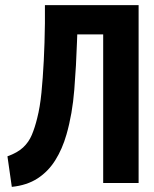

<svg xmlns="http://www.w3.org/2000/svg" viewBox="-20 -713 600 748"><path d="M26 15 9 -104Q48 -118 70 -138.5Q92 -159 104 -187.5Q116 -216 125 -253Q136 -296 141.5 -352Q147 -408 150.5 -476Q154 -544 155 -622V-693H520V0H382V-579H281L280 -551Q277 -459 269.5 -364Q262 -269 239 -189Q223 -133 195.5 -89Q168 -45 126.5 -18Q85 9 26 15Z"/></svg>

Font: Ubuntu Sans Mono
Style: Bold
Weight: 700
Monospace: yes
Designer: Dalton Maag Ltd
Foundry: Dalton Maag Ltd
Version: Version 1.006